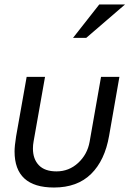

<svg xmlns="http://www.w3.org/2000/svg" viewBox="-20 -826 578 857"><path d="M431 -483 380 -193Q370 -137 329 -99Q288 -61 232 -61Q180 -61 153.5 -88.5Q127 -116 127 -163Q127 -179 130 -195L181 -483H99L52 -218Q45 -174 45 -150Q45 11 221 11Q325 11 386.5 -49.5Q448 -110 467 -220L513 -483ZM306 -657H365L538 -806H423Z"/></svg>

Font: Geom Light
Style: Italic
Weight: 300
Italic angle: -10°
Version: Version 1.102